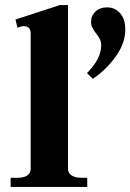

<svg xmlns="http://www.w3.org/2000/svg" viewBox="-20 -737 514 757"><path d="M22 -36H47Q101 -36 101 -72V-605Q101 -634 73 -634Q67 -634 49 -628L41 -660L216 -717H248V-73Q248 -55 262 -45.5Q276 -36 302 -36H324V0H22ZM323 -449Q379 -505 379 -558Q379 -572 373.5 -583Q368 -594 358 -606Q348 -620 343.5 -629.5Q339 -639 339 -651Q339 -675 356.5 -691.5Q374 -708 402 -708Q433 -708 453.5 -685Q474 -662 474 -620Q474 -567 436.5 -514.5Q399 -462 346 -426Z"/></svg>

Font: Taviraj DemiBold
Style: Regular
Weight: 600
Designer: Katatrad Team
Foundry: CadsonDemak
Version: Version 1.030